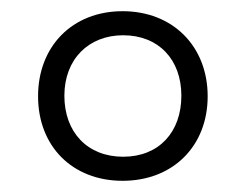

<svg xmlns="http://www.w3.org/2000/svg" viewBox="-20 -745 440 343"><path d="M199 -422C289 -422 351 -484 351 -573C351 -662 289 -725 199 -725C109 -725 48 -662 48 -573C48 -484 109 -422 199 -422ZM200 -465C136 -465 95 -509 95 -574C95 -639 138 -682 200 -682C263 -682 304 -639 304 -574C304 -509 264 -465 200 -465Z"/></svg>

Font: Noto Serif Ethiopic Light
Style: Regular
Weight: 300
Designer: Monotype Design Team
Foundry: Monotype Imaging Inc.
Version: Version 2.102